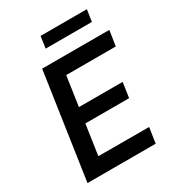

<svg xmlns="http://www.w3.org/2000/svg" viewBox="-210 -1018 1038 1140"><g transform="rotate(-30 309.0 -448.0)"><path d="M51 0 157.5 -723H618L602 -618.5H262L232.5 -416H532L517 -313H217L186.5 -106L534.5 -105.5L518.5 0ZM235 -815.5 246.5 -896H564L552 -815.5Z"/></g></svg>

Font: Public Sans Thin SemiBold
Style: Italic
Weight: 600
Italic angle: -8°
Version: Version 2.001